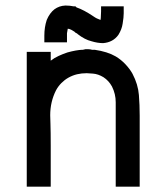

<svg xmlns="http://www.w3.org/2000/svg" viewBox="-20 -702 598 704"><path d="M349.6 -636.7V-637.7Q350.6 -650.4 350.6 -660.2V-678.7H369.1H371.1H375H383.8H392.6H397.5H403.3H409.2H416H433.6V-660.2V-657.2V-653.3Q433.6 -638.7 429.7 -615.2Q426.8 -594.7 414.1 -574.2Q394.5 -546.9 358.4 -543.9H357.4Q337.9 -543.9 315.4 -550.8Q291 -556.6 264.6 -577.1Q263.7 -579.1 259.8 -580.6Q255.9 -582 252.9 -585.9Q246.1 -589.8 241.2 -592.8Q233.4 -596.7 228.5 -596.7Q227.5 -591.8 225.6 -580.1V-564.5V-546.9H208H204.1H201.2H193.4H184.6H179.7H172.9H166H160.2H142.6V-564.5V-568.4Q142.6 -567.4 142.6 -571.3Q142.6 -602.5 151.4 -628.9Q162.1 -654.3 179.7 -668Q197.3 -680.7 218.8 -681.6H222.7Q236.3 -681.6 250 -678.7H256.8L260.7 -674.8Q287.1 -666 323.2 -641.6Q334 -633.8 348.6 -628.9Q349.6 -632.8 349.6 -636.7ZM166 -128.9V-90.8V-64.5V-37.1V-17.6H148.4H146.5H142.6H132.8H123H117.2H111.3H104.5H95.7H78.1V-511.7H95.7H98.6H102.5H111.3H121.1H127H132.8H140.6H148.4H166V-494.1V-491.2V-487.3V-479.5Q179.7 -490.2 195.3 -497.1Q210 -503.9 227.5 -509.8Q259.8 -518.6 281.2 -519.5H282.2H284.2Q288.1 -520.5 293 -521.5H297.9H304.7Q310.5 -521.5 317.4 -519.5H326.2H327.1Q374 -512.7 404.3 -495.1Q423.8 -483.4 439.5 -466.8Q456.1 -449.2 465.8 -431.6Q486.3 -392.6 489.3 -353.5Q492.2 -317.4 492.2 -277.3V-17.6H474.6H472.7H468.8H459H449.2H443.4H437.5H429.7H421.9H404.3V-327.1Q404.3 -357.4 390.6 -384.8Q378.9 -406.2 359.4 -418.9Q339.8 -430.7 320.8 -432.1Q301.8 -433.6 297.9 -433.6Q279.3 -433.6 262.7 -429.7Q246.1 -425.8 230.5 -417Q216.8 -409.2 205.1 -397.5Q193.4 -385.7 185.5 -371.1Q164.1 -329.1 164.1 -279.3Q164.1 -278.3 165 -248.5Q166 -218.8 166 -167Z"/></svg>

Font: LeFont
Style: Default
Weight: 400
Designer: Leryon MEDIA
Version: Version 1.0